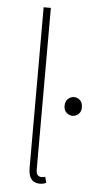

<svg xmlns="http://www.w3.org/2000/svg" viewBox="-53 -755 396 796"><g transform="rotate(5 145.0 -357.0)"><path d="M144 8Q129 8 118 1.5Q107 -5 101.5 -19Q96 -33 96 -56V-722H126V-50Q126 -34 132 -27Q138 -20 148 -20Q151 -20 154.5 -20.5Q158 -21 164 -22L170 2Q164 5 158 6.5Q152 8 144 8ZM254 -284Q241 -284 229.5 -294Q218 -304 218 -322Q218 -342 229.5 -352Q241 -362 254 -362Q268 -362 279 -352Q290 -342 290 -322Q290 -304 279 -294Q268 -284 254 -284Z"/></g></svg>

Font: Source Sans 3 VF
Style: Regular
Weight: 200
Designer: Paul D. Hunt
Foundry: Adobe
Version: Version 3.046;hotconv 1.0.118;makeotfexe 2.5.65603